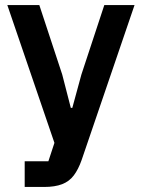

<svg xmlns="http://www.w3.org/2000/svg" viewBox="-20 -542 564 762"><path d="M303 -246 394 -522H514L304 93Q291 130 273 154Q255 178 226.5 189Q198 200 155 200H78V98H172L196 25L9 -522H136L227 -246L261 -114H267Z"/></svg>

Font: IBM Plex Sans SemiBold
Style: Regular
Weight: 600
Designer: Mike Abbink, Paul van der Laan, Pieter van Rosmalen
Foundry: Bold Monday
Version: Version 3.201